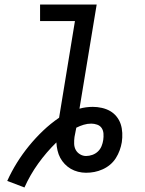

<svg xmlns="http://www.w3.org/2000/svg" viewBox="-20 -755 640 848"><path d="M88 73 12 44Q31 2 55 -36.5Q79 -75 108 -110.5Q137 -146 170 -177.5Q203 -209 241 -235L311 -662H157V-735H407L331 -275Q345 -279 360 -281Q375 -283 390 -283Q410 -283 430 -278.5Q450 -274 466.5 -264.5Q483 -255 495 -240Q507 -225 513 -207Q519 -189 520 -168Q521 -147 518 -127Q515 -109 508.5 -91Q502 -73 491.5 -56.5Q481 -40 466 -27.5Q451 -15 433 -7Q415 1 397 4.5Q379 8 360 8Q342 8 324.5 3.5Q307 -1 292.5 -9.5Q278 -18 266 -30.5Q254 -43 246 -58Q238 -73 234 -90.5Q230 -108 229 -126Q185 -83 149 -33Q113 17 88 73ZM360 -66Q374 -66 388 -71Q402 -76 412.5 -86Q423 -96 428.5 -109.5Q434 -123 436 -137Q436 -137 436 -137Q436 -137 436 -137Q436 -137 436 -137Q436 -137 436 -137Q438 -151 437 -165Q436 -179 429 -189.5Q422 -200 409 -204.5Q396 -209 383 -209Q366 -209 349.5 -204Q333 -199 317 -191Q315 -181 313 -170.5Q311 -160 309 -150Q307 -135 307.5 -120Q308 -105 314.5 -93Q321 -81 333.5 -73.5Q346 -66 360 -66Z"/></svg>

Font: Iosevka Curly Slab ExObl
Style: Regular
Weight: 400
Width: 7
Italic angle: -9°
Monospace: yes
Designer: Belleve Invis
Foundry: Belleve Invis
Version: Version 11.1.0; ttfautohint (v1.8.3)